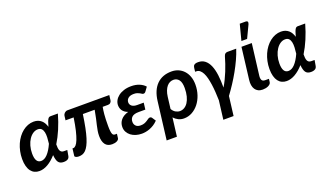

<svg xmlns="http://www.w3.org/2000/svg" viewBox="-80 -1341 3592 2093"><g transform="rotate(-20 1716.0 -294.0)"><path d="M504.5 -36.5 516.5 -105H478C466.3 -105 456.9 -107.4 449.8 -112.2C442.6 -117.1 437.1 -123.9 433.2 -132.8C429.4 -141.6 426.9 -152 425.8 -164C424.6 -176 424.2 -189.2 424.5 -203.5C450.8 -246.2 475.1 -293.4 497.2 -345.2C519.4 -397.1 539 -453.2 556 -513.5H471C464.7 -513.5 459.1 -512.3 454.2 -510C449.4 -507.7 444.7 -502.9 440 -495.8C435.3 -488.6 430.7 -478.3 426 -465C421.3 -451.7 416 -434.2 410 -412.5C405.3 -428.2 399.3 -442.6 392 -455.8C384.7 -468.9 375.5 -480.3 364.5 -490C353.5 -499.7 340.8 -507.2 326.2 -512.8C311.8 -518.2 295 -521 276 -521C252.7 -521 230.2 -516.8 208.5 -508.5C186.8 -500.2 166.5 -488.5 147.5 -473.5C128.5 -458.5 111.2 -440.6 95.5 -419.8C79.8 -398.9 66.4 -375.8 55.2 -350.5C44.1 -325.2 35.4 -298.1 29.2 -269.2C23.1 -240.4 20 -210.7 20 -180C20 -148 23.2 -120.2 29.8 -96.8C36.2 -73.2 45.4 -53.8 57.2 -38.2C69.1 -22.8 83.2 -11.2 99.8 -3.8C116.2 3.8 134.3 7.5 154 7.5C186.7 7.5 219.8 -2.2 253.2 -21.5C286.8 -40.8 319.7 -68.7 352 -105C355 -66.3 362.8 -38.3 375.2 -21C387.8 -3.7 407.8 5 435.5 5C448.5 5 459.2 3.8 467.5 1.2C475.8 -1.2 482.6 -4.5 487.8 -8.5C492.9 -12.5 496.8 -17 499.2 -22C501.8 -27 503.5 -31.8 504.5 -36.5ZM208.5 -89.5C164.5 -89.5 142.5 -126.2 142.5 -199.5C142.5 -231.2 146.5 -260.8 154.5 -288.2C162.5 -315.8 173.2 -339.8 186.8 -360.2C200.2 -380.8 216 -396.9 234 -408.8C252 -420.6 270.8 -426.5 290.5 -426.5C309.2 -426.5 323.4 -421.2 333.2 -410.8C343.1 -400.2 349.9 -386.2 353.8 -368.5C357.6 -350.8 358.9 -330.6 357.8 -307.8C356.6 -284.9 354.5 -261.3 351.5 -237C330.5 -190 308 -153.7 284 -128C260 -102.3 234.8 -89.5 208.5 -89.5Z M1151.5 -511H667C659.7 -511 653 -509.6 647 -506.8C641 -503.9 635.8 -500.3 631.2 -496C626.8 -491.7 623.2 -486.9 620.5 -481.8C617.8 -476.6 616.2 -471.7 615.5 -467L609 -415H703C694.3 -357.7 685.3 -309.1 675.8 -269.2C666.2 -229.4 656.5 -197.1 646.5 -172.2C636.5 -147.4 626.3 -129.4 616 -118.2C605.7 -107.1 595.5 -101.5 585.5 -101.5H575.5L565.5 -19C564.8 -15 566 -11.5 569 -8.5C572 -5.5 575.8 -3 580.5 -1C585.2 1 590.3 2.4 596 3.2C601.7 4.1 607 4.5 612 4.5C627 4.5 641.2 2.2 654.8 -2.5C668.2 -7.2 680.9 -15.5 692.8 -27.5C704.6 -39.5 715.8 -55.7 726.5 -76C737.2 -96.3 747.3 -122 757 -153C766.7 -184 775.8 -221.1 784.5 -264.2C793.2 -307.4 801.7 -357.7 810 -415H947C941 -379.3 934.8 -348.1 928.5 -321.2C922.2 -294.4 916.5 -270.1 911.5 -248.2C906.5 -226.4 902.4 -206 899.2 -187C896.1 -168 894.5 -148.5 894.5 -128.5C894.5 -86.8 903 -54.3 920 -31C937 -7.7 963.5 4 999.5 4C1009.5 4 1019.2 3.1 1028.5 1.2C1037.8 -0.6 1046.1 -3.2 1053.2 -6.8C1060.4 -10.2 1066.3 -14.5 1071 -19.5C1075.7 -24.5 1078.5 -30.3 1079.5 -37L1085.5 -86H1063.5C1057.5 -86 1052 -87.3 1047 -90C1042 -92.7 1037.8 -98 1034.5 -106C1031.2 -114 1028.6 -125.4 1026.8 -140.2C1024.9 -155.1 1024 -174.7 1024 -199C1024 -227.7 1024.4 -253 1025.2 -275C1026.1 -297 1027.2 -316.6 1028.8 -333.8C1030.2 -350.9 1032 -366 1034 -379C1036 -392 1038 -404 1040 -415H1101.5C1113.8 -415 1123.8 -418.7 1131.2 -426C1138.8 -433.3 1143.2 -442.3 1144.5 -453Z M1536 -414 1567.5 -457.5C1551.5 -476.2 1529.8 -491.3 1502.5 -503C1475.2 -514.7 1443.3 -520.5 1407 -520.5C1375 -520.5 1346.3 -516.3 1321 -508C1295.7 -499.7 1274.2 -488.7 1256.8 -475C1239.2 -461.3 1225.8 -445.7 1216.5 -428C1207.2 -410.3 1202.5 -392 1202.5 -373C1202.5 -363 1203.8 -352.8 1206.5 -342.5C1209.2 -332.2 1213.6 -322.4 1219.8 -313.2C1225.9 -304.1 1234.1 -295.6 1244.2 -287.8C1254.4 -279.9 1267 -273.3 1282 -268C1243.3 -257 1214.3 -239.8 1194.8 -216.5C1175.2 -193.2 1165.5 -166 1165.5 -135C1165.5 -113 1170.2 -93.3 1179.8 -76C1189.2 -58.7 1202.1 -43.8 1218.2 -31.5C1234.4 -19.2 1253.2 -9.8 1274.8 -3.2C1296.2 3.2 1319 6.5 1343 6.5C1356.7 6.5 1371.4 5.2 1387.2 2.5C1403.1 -0.2 1419.3 -4.7 1436 -11C1452.7 -17.3 1469.2 -25.8 1485.8 -36.2C1502.2 -46.8 1518 -59.8 1533 -75.5L1504 -119.5C1499.7 -126.5 1492.8 -130 1483.5 -130C1476.2 -130 1469 -127.6 1462 -122.8C1455 -117.9 1447 -112.5 1438 -106.5C1429 -100.5 1418.4 -95.1 1406.2 -90.2C1394.1 -85.4 1379 -83 1361 -83C1337 -83 1318.8 -89.2 1306.5 -101.8C1294.2 -114.2 1288 -130 1288 -149C1288 -173.3 1295.9 -192.5 1311.8 -206.5C1327.6 -220.5 1353.7 -227.5 1390 -227.5H1466.5L1476 -305H1400C1373 -305 1352.6 -310.7 1338.8 -322C1324.9 -333.3 1318 -347.5 1318 -364.5C1318 -383.8 1325.5 -399.8 1340.5 -412.5C1355.5 -425.2 1377.2 -431.5 1405.5 -431.5C1421.5 -431.5 1434.8 -429.7 1445.2 -426C1455.8 -422.3 1464.8 -418.4 1472.2 -414.2C1479.8 -410.1 1486.1 -406.2 1491.2 -402.5C1496.4 -398.8 1501.5 -397 1506.5 -397C1512.2 -397 1517.2 -398 1521.5 -400C1525.8 -402 1530.7 -406.7 1536 -414Z M1624 -270 1570 168H1689L1715.5 -46.5C1730.5 -29.8 1747.8 -16.7 1767.5 -7C1787.2 2.7 1808.5 7.5 1831.5 7.5C1865.2 7.5 1896.7 -0.5 1926 -16.5C1955.3 -32.5 1980.9 -54.3 2002.8 -82C2024.6 -109.7 2041.8 -142.1 2054.2 -179.2C2066.8 -216.4 2073 -256.2 2073 -298.5C2073 -332.8 2068 -363.8 2058 -391.2C2048 -418.8 2034.2 -442.1 2016.5 -461.2C1998.8 -480.4 1978 -495.2 1954 -505.5C1930 -515.8 1903.8 -521 1875.5 -521C1804.2 -521 1746.9 -499.5 1703.8 -456.5C1660.6 -413.5 1634 -351.3 1624 -270ZM1727 -140 1743.5 -274.5C1746.8 -300.8 1752.3 -323.7 1760 -343C1767.7 -362.3 1776.8 -378.3 1787.5 -391C1798.2 -403.7 1810.1 -413 1823.2 -419C1836.4 -425 1850 -428 1864 -428C1890 -428 1910.9 -418.1 1926.8 -398.2C1942.6 -378.4 1950.5 -346.7 1950.5 -303C1950.5 -267 1946.9 -235.2 1939.8 -207.8C1932.6 -180.2 1922.9 -157.2 1910.8 -138.8C1898.6 -120.2 1884.4 -106.3 1868.2 -97C1852.1 -87.7 1835 -83 1817 -83C1801 -83 1784.8 -87.5 1768.5 -96.5C1752.2 -105.5 1738.3 -120 1727 -140Z M2227.5 167.5H2346.5L2374 -55.5C2399 -89.2 2423.8 -124.8 2448.5 -162.5C2473.2 -200.2 2496.5 -238.7 2518.5 -278C2540.5 -317.3 2560.7 -356.9 2579 -396.8C2597.3 -436.6 2612.5 -475.3 2624.5 -513H2523.5C2512.8 -513 2503.9 -510.2 2496.8 -504.8C2489.6 -499.2 2484 -489.5 2480 -475.5C2473 -450.8 2465 -425.1 2456 -398.2C2447 -371.4 2437 -344.5 2426 -317.5C2415 -290.5 2403.1 -263.8 2390.2 -237.2C2377.4 -210.8 2363.8 -185.5 2349.5 -161.5C2349.8 -215.2 2347.2 -263.8 2341.8 -307.5C2336.2 -351.2 2326.9 -388.5 2313.8 -419.5C2300.6 -450.5 2283.3 -474.5 2262 -491.5C2240.7 -508.5 2214.7 -517 2184 -517C2172 -517 2162.2 -515.9 2154.8 -513.8C2147.2 -511.6 2141.2 -508.6 2136.8 -504.8C2132.2 -500.9 2129 -496.2 2127 -490.8C2125 -485.2 2123.5 -479.3 2122.5 -473L2117.5 -429.5H2131.5C2146.8 -429.5 2160.4 -424.7 2172.2 -415C2184.1 -405.3 2194.5 -391.8 2203.5 -374.5C2212.5 -357.2 2220 -336.6 2226 -312.8C2232 -288.9 2237 -262.9 2241 -234.8C2245 -206.6 2248.1 -176.8 2250.2 -145.2C2252.4 -113.8 2253.8 -81.7 2254.5 -49Z M2636.5 0ZM2685.5 -512.5 2640.5 -143.5C2637.8 -121.8 2638 -101.9 2641 -83.8C2644 -65.6 2649.9 -49.8 2658.8 -36.5C2667.6 -23.2 2679.2 -12.8 2693.5 -5.5C2707.8 1.8 2725.2 5.5 2745.5 5.5C2756.5 5.5 2767.6 4.4 2778.8 2.2C2789.9 0.1 2800.1 -3.2 2809.2 -7.5C2818.4 -11.8 2826.1 -17.2 2832.2 -23.5C2838.4 -29.8 2842 -37.2 2843 -45.5L2847.5 -82H2804C2785.3 -82 2772.7 -87.8 2766 -99.2C2759.3 -110.8 2757.3 -127.7 2760 -150L2805 -512.5ZM2706.5 -572H2772.5L2841 -716C2846.3 -728 2847.5 -737.6 2844.5 -744.8C2841.5 -751.9 2834.7 -755.5 2824 -755.5H2754Z M3373.5 -36.5 3385.5 -105H3347C3335.3 -105 3325.9 -107.4 3318.8 -112.2C3311.6 -117.1 3306.1 -123.9 3302.2 -132.8C3298.4 -141.6 3295.9 -152 3294.8 -164C3293.6 -176 3293.2 -189.2 3293.5 -203.5C3319.8 -246.2 3344.1 -293.4 3366.2 -345.2C3388.4 -397.1 3408 -453.2 3425 -513.5H3340C3333.7 -513.5 3328.1 -512.3 3323.2 -510C3318.4 -507.7 3313.7 -502.9 3309 -495.8C3304.3 -488.6 3299.7 -478.3 3295 -465C3290.3 -451.7 3285 -434.2 3279 -412.5C3274.3 -428.2 3268.3 -442.6 3261 -455.8C3253.7 -468.9 3244.5 -480.3 3233.5 -490C3222.5 -499.7 3209.8 -507.2 3195.2 -512.8C3180.8 -518.2 3164 -521 3145 -521C3121.7 -521 3099.2 -516.8 3077.5 -508.5C3055.8 -500.2 3035.5 -488.5 3016.5 -473.5C2997.5 -458.5 2980.2 -440.6 2964.5 -419.8C2948.8 -398.9 2935.4 -375.8 2924.2 -350.5C2913.1 -325.2 2904.4 -298.1 2898.2 -269.2C2892.1 -240.4 2889 -210.7 2889 -180C2889 -148 2892.2 -120.2 2898.8 -96.8C2905.2 -73.2 2914.4 -53.8 2926.2 -38.2C2938.1 -22.8 2952.2 -11.2 2968.8 -3.8C2985.2 3.8 3003.3 7.5 3023 7.5C3055.7 7.5 3088.8 -2.2 3122.2 -21.5C3155.8 -40.8 3188.7 -68.7 3221 -105C3224 -66.3 3231.8 -38.3 3244.2 -21C3256.8 -3.7 3276.8 5 3304.5 5C3317.5 5 3328.2 3.8 3336.5 1.2C3344.8 -1.2 3351.6 -4.5 3356.8 -8.5C3361.9 -12.5 3365.8 -17 3368.2 -22C3370.8 -27 3372.5 -31.8 3373.5 -36.5ZM3077.5 -89.5C3033.5 -89.5 3011.5 -126.2 3011.5 -199.5C3011.5 -231.2 3015.5 -260.8 3023.5 -288.2C3031.5 -315.8 3042.2 -339.8 3055.8 -360.2C3069.2 -380.8 3085 -396.9 3103 -408.8C3121 -420.6 3139.8 -426.5 3159.5 -426.5C3178.2 -426.5 3192.4 -421.2 3202.2 -410.8C3212.1 -400.2 3218.9 -386.2 3222.8 -368.5C3226.6 -350.8 3227.9 -330.6 3226.8 -307.8C3225.6 -284.9 3223.5 -261.3 3220.5 -237C3199.5 -190 3177 -153.7 3153 -128C3129 -102.3 3103.8 -89.5 3077.5 -89.5Z"/></g></svg>

Font: Lato
Style: Bold Italic
Weight: 700
Italic angle: -7°
Designer: Lukasz Dziedzic
Foundry: tyPoland Lukasz Dziedzic
Version: Version 2.007; 2014-02-27